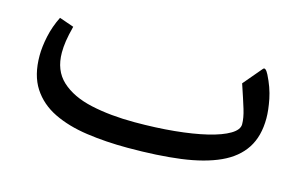

<svg xmlns="http://www.w3.org/2000/svg" viewBox="-57 -499 987 629"><g transform="rotate(15 436.5 -184.5)"><path d="M407.2 -1Q509.3 -1 586.7 -11.2Q664.1 -21.5 716.3 -45.4Q768.6 -69.3 795.2 -110.1Q821.8 -150.9 821.8 -211.9Q821.8 -239.3 814.5 -276.1Q807.1 -313 787.6 -351.6Q782.2 -362.3 777.3 -366.2Q772.5 -370.1 768.6 -365.2L715.3 -302.2Q732.4 -251.5 741.2 -222.7Q750 -193.8 750 -172.4Q750 -153.8 723.9 -138.2Q697.8 -122.6 651.1 -111.3Q604.5 -100.1 542.2 -94Q480 -87.9 407.7 -87.9Q325.2 -87.9 259.8 -102.3Q194.3 -116.7 156.5 -151.6Q118.7 -186.5 118.7 -247.1Q118.7 -265.6 121.8 -286.6Q125 -307.6 132.8 -337.9L83.5 -355Q66.4 -320.8 58.6 -284.7Q50.8 -248.5 50.8 -218.3Q50.8 -151.9 78.4 -109.4Q106 -66.9 154.8 -43.2Q203.6 -19.5 268.3 -10.3Q333 -1 407.2 -1Z"/></g></svg>

Font: Literata
Style: Regular
Weight: 400
Designer: Latin by Veronika Burian and Jose Scaglione. Greek by Irene Vlachou. Cyrillic by Vera Evstafieva.
Foundry: TypeTogether
Version: Version 3.002